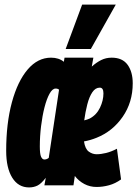

<svg xmlns="http://www.w3.org/2000/svg" viewBox="-20 -809 600 839"><path d="M107 10Q60 10 33.5 -32.5Q7 -75 7 -150Q7 -270 32 -362Q57 -454 101 -505.5Q145 -557 203 -557Q237 -557 259 -539L262 -557H388L381 -518Q401 -536 422 -546.5Q443 -557 468 -557Q515 -557 537.5 -526Q560 -495 560 -445Q560 -362 516 -298.5Q472 -235 402 -207Q375 -196 347 -191Q352 -158 368 -146.5Q384 -135 402 -135Q421 -135 443.5 -140.5Q466 -146 491 -159L509 -25Q484 -7 456.5 0.5Q429 8 402 8Q373 8 348.5 -5Q324 -18 307 -40L301 1H174L180 -32Q160 -6 143.5 2Q127 10 107 10ZM416 -426Q397 -426 383.5 -406Q370 -386 361.5 -353Q353 -320 348 -283Q361 -286 372 -291Q402 -307 417 -338.5Q432 -370 432 -401Q432 -426 416 -426ZM174 -112Q184 -112 193 -119L238 -417Q233 -422 223 -422Q209 -422 196.5 -399.5Q184 -377 174.5 -340Q165 -303 159.5 -258Q154 -213 154 -169Q154 -136 159.5 -124Q165 -112 174 -112ZM267 -595 339 -789H486L377 -595Z"/></svg>

Font: Georama ExtraCondensed ExtraBold
Style: Italic
Weight: 800
Width: 2
Italic angle: -9°
Designer: Jean-Baptiste Levee
Foundry: Production Type
Version: Version 1.000